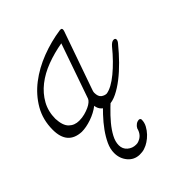

<svg xmlns="http://www.w3.org/2000/svg" viewBox="-208 -475 854 854"><g transform="rotate(-45 219.5 -47.5)"><path d="M426 -154Q440 -170 451 -170Q462 -170 462 -161Q462 -153 453 -143Q426 -110 397 -80.5Q368 -51 339 -28.5Q310 -6 282.5 7.5Q255 21 231 21Q211 21 198 8.5Q185 -4 183 -23Q157 -3 123.5 8.5Q90 20 62 20Q-23 16 -23 -78Q-23 -141 6 -191Q35 -241 82.5 -277.5Q130 -314 190 -337Q250 -360 313 -369H317Q325 -369 325 -361Q325 -357 324 -354L227 -78Q224 -70 224 -64Q224 -40 236 -31Q248 -22 261 -22Q293 -27 337.5 -63.5Q382 -100 426 -154ZM185 -63Q185 -64 186 -65L276 -323Q224 -314 177.5 -296.5Q131 -279 96 -251.5Q61 -224 40.5 -187Q20 -150 20 -104Q22 -60 41 -41.5Q60 -23 89 -23Q108 -23 124.5 -27.5Q141 -32 154 -38Q167 -44 175 -51Q183 -58 185 -63ZM282 -16Q255 8 229 33Q203 58 182.5 82.5Q162 107 149 131.5Q136 156 136 178Q136 202 153 216.5Q170 231 192 231Q197 231 201 230.5Q205 230 210 228H209Q238 218 247 185V184Q252 174 261 167.5Q270 161 281 161Q289 163 289 170Q289 188 280 204.5Q271 221 258.5 234Q246 247 232 256Q218 265 208 268Q199 272 189.5 273Q180 274 172 274Q139 273 118 248Q97 223 97 188Q97 163 109 137Q121 111 140 84.5Q159 58 184 31.5Q209 5 235 -19Z"/></g></svg>

Font: Discipuli Britannica
Style: Regular
Weight: 400
Designer: Peter Wiegel
Foundry: Peter Wiegel
Version: Version 0.001 2009